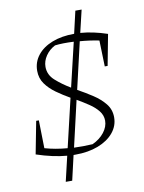

<svg xmlns="http://www.w3.org/2000/svg" viewBox="-94 -790 746 995"><g transform="rotate(-10 279.0 -292.5)"><path d="M170 140 201 8Q128 2 41 -27L74 -198H88L91 -51Q147 -35 210 -30L270 -285Q233 -306 199.5 -330Q166 -354 145 -383.5Q124 -413 124 -452Q124 -498 152 -533.5Q180 -569 230 -588.5Q280 -608 346 -608L373 -725H406L378 -607Q445 -602 519 -577L488 -414H473L469 -551Q420 -561 368 -565L311 -319Q351 -297 388.5 -272.5Q426 -248 450.5 -217.5Q475 -187 475 -146Q475 -101 445.5 -65.5Q416 -30 364 -10Q312 10 244 10Q239 10 234 10L204 140ZM170 -465Q170 -423 203.5 -393Q237 -363 282 -336L337 -568Q278 -571 238 -566Q207 -550 188.5 -522.5Q170 -495 170 -465ZM426 -137Q426 -165 408 -188Q390 -211 361 -230.5Q332 -250 299 -269L243 -27Q290 -25 341 -28Q380 -46 403 -75.5Q426 -105 426 -137Z"/></g></svg>

Font: Piazzolla SC ExtraLight
Style: Italic
Weight: 200
Italic angle: -11.3°
Designer: Juan Pablo del Peral
Foundry: Huerta Tipografica
Version: Version 1.330